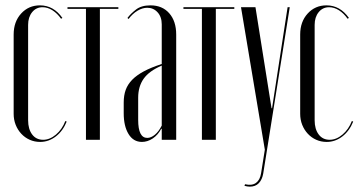

<svg xmlns="http://www.w3.org/2000/svg" viewBox="-20 -522 1339 717"><path d="M31 -393Q31 -441 59 -471.5Q87 -502 129 -502Q180 -502 213 -455L208 -452Q194 -472 176 -483.5Q158 -495 139 -495Q115 -495 100 -476.5Q85 -458 85 -429V-73Q85 -40 100 -20Q115 0 141 0Q166 0 189 -19.5Q212 -39 224 -70L229 -68Q215 -33 188.5 -12.5Q162 8 130 8Q109 8 91 0Q73 -8 59.5 -22.5Q46 -37 38.5 -56Q31 -75 31 -97Z M422 -489H353V0H301V-489H232V-495H422Z M442 -139Q442 -166 449.5 -186.5Q457 -207 473.5 -224Q490 -241 517 -255.5Q544 -270 584 -283V-431Q584 -459 568.5 -476Q553 -493 530 -493Q512 -493 493.5 -482Q475 -471 460 -451L456 -455Q468 -471 488 -486.5Q508 -502 542 -502Q586 -502 612 -472.5Q638 -443 638 -393V0H584V-41H582Q570 -18 550.5 -5Q531 8 510 8Q478 8 460 -21.5Q442 -51 442 -99ZM530 -7Q544 -7 558.5 -19Q573 -31 584 -53V-277Q537 -257 516.5 -228Q496 -199 496 -157V-74Q496 -7 530 -7Z M855 -489H786V0H734V-489H665V-495H855Z M934 -495 994 -118H996L1054 -495H1062L963 126Q959 149 946.5 162Q934 175 913 175Q904 175 893 172L895 166Q921 172 936 161Q951 150 955 125L969 37L880 -495Z M1101 -393Q1101 -441 1129 -471.5Q1157 -502 1199 -502Q1250 -502 1283 -455L1278 -452Q1264 -472 1246 -483.5Q1228 -495 1209 -495Q1185 -495 1170 -476.5Q1155 -458 1155 -429V-73Q1155 -40 1170 -20Q1185 0 1211 0Q1236 0 1259 -19.5Q1282 -39 1294 -70L1299 -68Q1285 -33 1258.5 -12.5Q1232 8 1200 8Q1179 8 1161 0Q1143 -8 1129.5 -22.5Q1116 -37 1108.5 -56Q1101 -75 1101 -97Z"/></svg>

Font: Moniqa Cond Display
Style: Regular
Weight: 400
Width: 3
Designer: Rajesh Rajput
Foundry: Rajesh Rajput
Version: Version 1.000